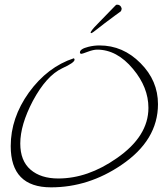

<svg xmlns="http://www.w3.org/2000/svg" viewBox="-20 -766 698 824"><path d="M199 38Q26 38 26 -139Q26 -260 104 -369Q184 -479 297 -516Q300 -513 300 -510Q300 -497 247 -473Q179 -441 121 -333Q67 -230 67 -150Q67 -76 111 -38Q155 0 230 0Q357 0 481 -87Q617 -181 617 -303Q617 -391 551 -470Q482 -553 397 -553Q381 -553 357 -544Q333 -535 330 -535Q323 -535 323 -541Q323 -556 359 -565Q383 -571 407 -571Q508 -571 583 -495Q658 -420 658 -319Q658 -164 501 -58Q360 38 199 38ZM373 -624Q369 -623 369 -628Q374 -637 384 -648Q394 -659 407 -672L476 -743Q479 -746 482 -746Q498 -746 502 -730V-728Q502 -725 501 -722.5Q500 -720 498 -717Q490 -711 472.5 -698.5Q455 -686 429 -666Q404 -647 391 -636.5Q378 -626 373 -624Z"/></svg>

Font: Shalimar
Style: Regular
Weight: 400
Designer: Robert E. Leuschke
Foundry: Robert E. Leuschke
Version: Version 1.010; ttfautohint (v1.8.3)